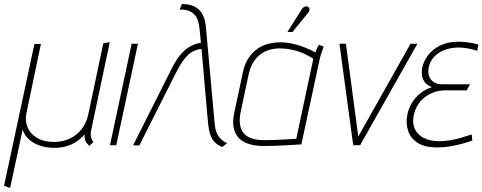

<svg xmlns="http://www.w3.org/2000/svg" viewBox="-25 -717 2382 948"><path d="M426 -78 517 -509 485 -503 410 -148Q401 -109 378 -79.5Q355 -50 322 -34Q289 -18 249 -16Q195 -15 160 -35Q125 -55 111 -89Q97 -123 106 -161L177 -500H145L-5 200L25 211L87 -78Q92 -59 105 -42.5Q118 -26 138.5 -13.5Q159 -1 185.5 6Q212 13 244 13Q275 13 303 5Q331 -3 353.5 -18.5Q376 -34 393 -54Q391 -36 396 -24Q401 -12 407.5 -5.5Q414 1 416 3L436 -15Q431 -22 427.5 -30Q424 -38 423 -50Q422 -62 426 -78Z M518 0H549L656 -501H625Z M1034 -117 992 -579Q991 -595 986.5 -615Q982 -635 970.5 -653.5Q959 -672 935.5 -684.5Q912 -697 873 -697L862 -670Q903 -670 923 -655.5Q943 -641 950.5 -620Q958 -599 960 -578L967 -506Q931 -500 904.5 -482Q878 -464 857.5 -436Q837 -408 819 -371L632 1H663L845 -360Q865 -399 883.5 -423.5Q902 -448 923 -460.5Q944 -473 970 -475L1002 -112Q1005 -79 1012 -56Q1019 -33 1033 -17.5Q1047 -2 1072 9L1096 -10Q1069 -23 1056 -41.5Q1043 -60 1039 -80Q1035 -100 1034 -117Z M1573 -487 1549 -496Q1547 -492 1541 -479.5Q1535 -467 1532 -458Q1506 -473 1477 -484Q1448 -495 1418.5 -501.5Q1389 -508 1359 -508Q1330 -508 1301 -501Q1272 -494 1246.5 -476.5Q1221 -459 1201.5 -429.5Q1182 -400 1173 -354L1132 -162Q1123 -122 1128 -91Q1133 -60 1151 -39Q1169 -18 1201 -7Q1233 4 1279 4Q1299 4 1323.5 3Q1348 2 1372.5 1Q1397 0 1418 -1.5Q1439 -3 1451.5 -3.5Q1464 -4 1463 -4L1553 -423Q1558 -444 1564 -461Q1570 -478 1573 -487ZM1163 -163 1203 -351Q1211 -385 1225.5 -409Q1240 -433 1260.5 -448.5Q1281 -464 1305.5 -471Q1330 -478 1356 -478Q1378 -478 1398 -475Q1418 -472 1438.5 -466Q1459 -460 1479.5 -450.5Q1500 -441 1522 -427L1438 -32Q1439 -32 1424 -31Q1409 -30 1385 -28.5Q1361 -27 1333 -26Q1305 -25 1279 -25Q1231 -25 1202 -40.5Q1173 -56 1163.5 -87Q1154 -118 1163 -163ZM1495 -652Q1500 -657 1502 -663Q1504 -669 1503 -674.5Q1502 -680 1496 -683Q1492 -686 1486 -685.5Q1480 -685 1474.5 -681.5Q1469 -678 1465 -671L1394 -559H1419Z M1651 -501 1719 0H1753L2036 -501H2002L1744 -43L1683 -501Z M2331 -466 2337 -497Q2313 -504 2288 -507.5Q2263 -511 2238 -511Q2187 -511 2149 -492.5Q2111 -474 2089 -445Q2067 -416 2060 -384Q2056 -366 2058.5 -346.5Q2061 -327 2072.5 -311Q2084 -295 2108 -287Q2061 -272 2028.5 -235.5Q1996 -199 1986 -150Q1978 -108 1990 -71Q2002 -34 2037.5 -11.5Q2073 11 2134 11Q2164 11 2195 6Q2226 1 2255.5 -7Q2285 -15 2307 -23L2304 -53Q2298 -52 2282.5 -46.5Q2267 -41 2245.5 -35Q2224 -29 2197.5 -24.5Q2171 -20 2143 -20Q2097 -20 2066 -36.5Q2035 -53 2022.5 -82Q2010 -111 2018 -148Q2024 -177 2038.5 -199.5Q2053 -222 2074 -238Q2095 -254 2120.5 -262.5Q2146 -271 2175 -271H2279L2296 -301H2158Q2132 -301 2115.5 -312.5Q2099 -324 2093 -342.5Q2087 -361 2092 -385Q2099 -416 2118.5 -436.5Q2138 -457 2166 -468.5Q2194 -480 2226 -482Q2239 -483 2257.5 -481.5Q2276 -480 2295.5 -476Q2315 -472 2331 -466Z"/></svg>

Font: Advent Pro ExtraLight
Style: Italic
Weight: 250
Italic angle: -12°
Version: Version 3.000